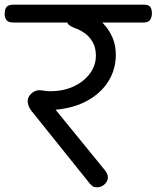

<svg xmlns="http://www.w3.org/2000/svg" viewBox="-64 -784 668 819"><path d="M350 15Q338 15 331.5 10.5Q325 6 319 -1L71 -310Q61 -323 57.5 -334Q54 -345 54 -352Q54 -365 61.5 -375.5Q69 -386 80 -392.5Q91 -399 103 -399Q114 -399 124.5 -397Q135 -395 151 -395Q206 -395 249.5 -415Q293 -435 319 -469.5Q345 -504 345 -547Q345 -581 331 -605Q317 -629 296 -643.5Q275 -658 253 -665Q240 -671 231 -677Q222 -683 222 -696Q222 -729 236 -741Q250 -753 275 -746Q302 -739 329 -722.5Q356 -706 379 -681Q402 -656 416 -623.5Q430 -591 430 -550Q430 -488 398.5 -437.5Q367 -387 309.5 -355Q252 -323 173 -316L385 -56Q390 -49 393 -42.5Q396 -36 396 -27Q396 -16 389.5 -6.5Q383 3 372.5 9Q362 15 350 15ZM-9 -688Q-28 -688 -36.5 -698.5Q-45 -709 -44 -728Q-43 -748 -34.5 -756Q-26 -764 -7 -764H551Q569 -764 576.5 -755Q584 -746 584 -726Q583 -707 575 -697.5Q567 -688 549 -688Z"/></svg>

Font: Playpen Sans Deva
Style: Regular
Weight: 400
Designer: Pooja Saxena, Gunjan Panchal, Laura Meseguer, Veronika Burian, José Scaglione
Foundry: TypeTogether
Version: Version 2.000